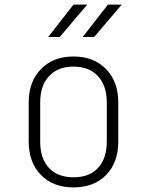

<svg xmlns="http://www.w3.org/2000/svg" viewBox="-20 -806 640 836"><path d="M105 -190V-360Q105 -451 158.5 -505.5Q212 -560 300 -560Q388 -560 441.5 -505.5Q495 -451 495 -360V-190Q495 -98 442 -44Q389 10 300 10Q211 10 158 -44.5Q105 -99 105 -190ZM445 -190V-360Q445 -433 406.5 -474.5Q368 -516 300 -516Q232 -516 193.5 -474.5Q155 -433 155 -360V-190Q155 -116 193 -75Q231 -34 300 -34Q369 -34 407 -75Q445 -116 445 -190ZM240 -645H190L300 -786H360ZM390 -645H340L450 -786H510Z"/></svg>

Font: JetBrains Mono Extra Light
Style: Regular
Weight: 200
Monospace: yes
Designer: Philipp Nurullin, Konstantin Bulenkov
Foundry: JetBrains
Version: 2.002